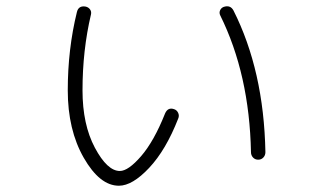

<svg xmlns="http://www.w3.org/2000/svg" viewBox="-20 -560 1040 612"><path d="M780 -75Q775 -323 682 -511Q678 -519 681.5 -527Q685 -535 693 -538Q714 -545 724 -527Q821 -335 826 -75Q826 -65 819.5 -58Q813 -51 803 -51Q793 -51 786.5 -58Q780 -65 780 -75ZM359 32Q298 32 247 -57Q196 -146 196 -272Q196 -403 225 -521Q230 -543 253 -539Q262 -537 267 -530Q272 -523 270 -514Q243 -400 243 -272Q243 -163 282.5 -89Q322 -15 362 -15Q389 -15 430 -62.5Q471 -110 506 -198Q515 -219 535 -212Q544 -209 548 -200Q552 -191 548 -182Q509 -82 455.5 -25Q402 32 359 32Z"/></svg>

Font: Rounded Mplus 1c Light
Style: Regular
Weight: 300
Version: Version 1.059.20150529